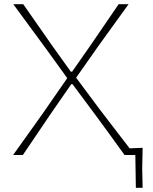

<svg xmlns="http://www.w3.org/2000/svg" viewBox="-20 -733 725 908"><path d="M42 0Q76 -47.5 111 -96.5Q146 -145.5 184 -199L298 -363.5L199.5 -500Q163 -549.5 125.2 -601Q87.5 -652.5 43 -713H90Q127.5 -659.5 163 -608.5Q198.5 -557.5 230 -512.5L315 -394H321L404.5 -513.5Q436.5 -560 471.2 -611Q506 -662 541 -713H588Q548.5 -658.5 512.2 -608.2Q476 -558 445 -515L340 -365.5L449.5 -218.5Q487.5 -169 522 -123.8Q556.5 -78.5 593 -31.5L654.5 -34Q654 -8.5 653.5 16Q653 40.5 652.5 63.5Q653 86.5 653.5 109.5Q654 132.5 654.5 155H622.5L620 0H569Q531 -52.5 496.8 -99.8Q462.5 -147 430 -191L323 -335H317L217 -190.5Q186 -144.5 154.8 -98.5Q123.5 -52.5 88 0Z"/></svg>

Font: Commissioner Loud Thin
Style: Regular
Weight: 100
Designer: Kostas Bartsokas
Foundry: Kostas Bartsokas
Version: Version 1.000; ttfautohint (v1.8.3)